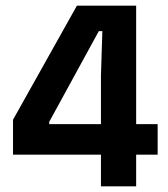

<svg xmlns="http://www.w3.org/2000/svg" viewBox="-20 -659 594 679"><path d="M337 0V-392L342 -549H329.5L154 -228V-174L104 -220H537.5V-112H26V-235.5L252 -639H461.5V0Z"/></svg>

Font: Anek Bangla SemiBold
Style: Regular
Weight: 600
Designer: Sulekha Rajkumar (Bangla), Yesha Goshar (Latin)
Foundry: Ek Type
Version: Version 1.003